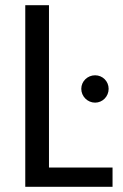

<svg xmlns="http://www.w3.org/2000/svg" viewBox="-20 -717 472 737"><path d="M77 0H412V-74H168V-697H77ZM292 -376C292 -347 316 -323 345 -323C374 -323 397 -347 397 -376C397 -405 374 -428 345 -428C316 -428 292 -405 292 -376Z"/></svg>

Font: Poppins
Style: Regular
Weight: 400
Designer: Ninad Kale (Devanagari), Jonny Pinhorn (Latin)
Foundry: Indian Type Foundry
Version: 4.004